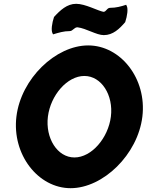

<svg xmlns="http://www.w3.org/2000/svg" viewBox="-20 -963 769 1006"><path d="M345 -800C362 -800 368 -820 386 -820C433 -814 485 -779 524 -779C572 -779 606 -812 636 -847C647 -880 652 -917 644 -932L641 -938C614 -929 588 -922 557 -922C540 -922 537 -901 522 -901C491 -907 427 -943 379 -943C331 -943 295 -909 263 -874C252 -841 247 -804 255 -789L258 -783C288 -792 314 -800 345 -800ZM231 -352C245 -464 332 -565 422 -565C512 -565 575 -464 561 -352C547 -240 460 -138 370 -138C280 -138 217 -240 231 -352ZM66 -352C42 -153 180 23 350 23C520 23 702 -153 726 -352C750 -551 612 -725 442 -725C272 -725 90 -551 66 -352Z"/></svg>

Font: Bluebird
Style: SfBdNrwObl
Weight: 700
Designer: Jasper
Foundry: Cannot Into Space Fonts
Version: Version 0.98